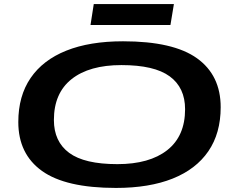

<svg xmlns="http://www.w3.org/2000/svg" viewBox="-20 -914 1148 944"><path d="M550 10Q303 10 186.5 -73.5Q70 -157 70 -314Q70 -442 130.5 -530.5Q191 -619 306 -665Q421 -711 585 -711Q832 -711 948.5 -627.5Q1065 -544 1065 -387Q1065 -259 1004.5 -170.5Q944 -82 829 -36Q714 10 550 10ZM557 -107Q715 -107 802.5 -176Q890 -245 890 -377Q890 -483 814.5 -538.5Q739 -594 577 -594Q419 -594 332 -525Q245 -456 245 -324Q245 -218 320 -162.5Q395 -107 557 -107ZM425 -791 441 -894H835L818 -791Z"/></svg>

Font: Georama ExtraExtended SemiBold
Style: Italic
Weight: 600
Width: 8
Italic angle: -9°
Designer: Jean-Baptiste Levee
Foundry: Production Type
Version: Version 1.000